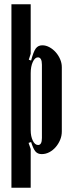

<svg xmlns="http://www.w3.org/2000/svg" viewBox="-20 -719 338 907"><path d="M116 -437 127 -433Q138 -475 149 -490Q160 -505 180 -505Q197 -505 213.5 -496Q230 -487 243 -472.5Q256 -458 264 -439.5Q272 -421 272 -402V-98Q272 -77 264 -58Q256 -39 243 -24Q230 -9 213 0Q196 9 177 9Q158 9 147.5 -3.5Q137 -16 127 -48L115 -44L125 -15V168H34V-699H125V-465ZM125 -104Q125 -75 135 -54.5Q145 -34 160 -34Q178 -34 178 -67V-413Q178 -448 159 -448Q145 -448 135 -426.5Q125 -405 125 -373Z"/></svg>

Font: Moniqa ExtBd Cond Paragraph
Style: Regular
Weight: 800
Width: 3
Designer: Rajesh Rajput
Foundry: Rajesh Rajput
Version: Version 1.000